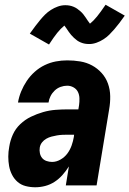

<svg xmlns="http://www.w3.org/2000/svg" viewBox="-20 -783 547 811"><path d="M129 8Q108 8 88.5 3Q69 -2 54.5 -14.5Q40 -27 31 -44.5Q22 -62 18.5 -81.5Q15 -101 15 -121.5Q15 -142 19 -163Q23 -189 34 -214Q45 -239 65.5 -258.5Q86 -278 111 -290Q136 -302 162 -309.5Q188 -317 214.5 -319Q241 -321 266 -321H311L314 -339Q316 -353 315.5 -368Q315 -383 309 -395Q303 -407 290.5 -414Q278 -421 264 -421Q250 -421 236 -416Q222 -411 211 -400.5Q200 -390 193.5 -377Q187 -364 185 -350H56Q60 -374 69.5 -397Q79 -420 93 -441Q107 -462 126.5 -479.5Q146 -497 169 -508Q192 -519 216 -523.5Q240 -528 264 -528Q292 -528 319 -523.5Q346 -519 369 -506.5Q392 -494 409.5 -474.5Q427 -455 436 -430Q445 -405 445.5 -377Q446 -349 441 -321L388 0H258L271 -80Q259 -61 244 -44Q229 -27 210.5 -15Q192 -3 171 2.5Q150 8 129 8ZM200 -99Q218 -99 235.5 -109Q253 -119 264.5 -134.5Q276 -150 282.5 -168.5Q289 -187 292 -205L293 -214H266Q255 -214 243.5 -213.5Q232 -213 220.5 -211Q209 -209 197.5 -206Q186 -203 175.5 -197Q165 -191 157.5 -181.5Q150 -172 148 -160Q146 -148 148.5 -136Q151 -124 158 -115.5Q165 -107 176.5 -103Q188 -99 200 -99ZM187 -595 106 -641Q118 -658 129 -672.5Q140 -687 150 -699Q160 -711 170.5 -721.5Q181 -732 195 -741Q209 -750 224.5 -755.5Q240 -761 256 -761Q265 -761 273.5 -759.5Q282 -758 290.5 -754.5Q299 -751 305.5 -746.5Q312 -742 319.5 -735.5Q327 -729 332 -722.5Q337 -716 341.5 -709.5Q346 -703 350.5 -696Q355 -689 360 -683Q375 -695 390 -713.5Q405 -732 426 -763L507 -717Q495 -700 484 -685.5Q473 -671 462.5 -659Q452 -647 441.5 -636.5Q431 -626 417 -617Q403 -608 387.5 -602.5Q372 -597 357 -597Q347 -597 338.5 -598.5Q330 -600 321.5 -603.5Q313 -607 306.5 -611.5Q300 -616 293 -622.5Q286 -629 280.5 -635.5Q275 -642 270.5 -648.5Q266 -655 261 -662.5Q256 -670 252 -675Q237 -663 222 -644.5Q207 -626 187 -595Z"/></svg>

Font: Iosevka SS04 Heavy
Style: Italic
Weight: 900
Italic angle: -9°
Monospace: yes
Designer: Belleve Invis
Foundry: Belleve Invis
Version: Version 19.0.0; ttfautohint (v1.8.4)